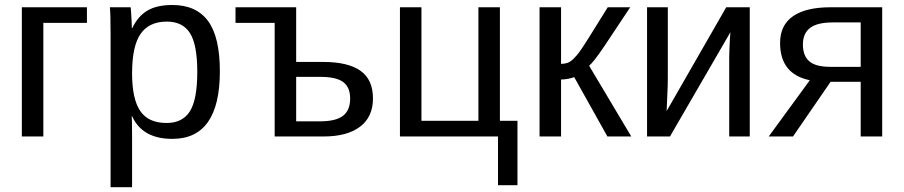

<svg xmlns="http://www.w3.org/2000/svg" viewBox="-20 -558 3696 785"><path d="M157.2 -464.4V0H69.3V-528.3H335.4V-464.4Z M878.9 -266.6Q878.9 9.8 684.6 9.8Q562.5 9.8 520.5 -82H518.1Q520 -78.6 520 1V207.5H432.1V-420.4Q432.1 -502 429.2 -528.3H514.2Q514.6 -526.4 515.9 -509.3Q517.1 -492.2 518.1 -472.4Q519 -452.6 519 -443.4H521Q544.4 -492.2 583 -514.9Q621.6 -537.6 684.6 -537.6Q782.2 -537.6 830.6 -472.2Q878.9 -406.7 878.9 -266.6ZM786.6 -264.6Q786.6 -375 756.8 -422.4Q727.1 -469.7 662.1 -469.7Q589.8 -469.7 554.9 -419.7Q520 -369.6 520 -257.8Q520 -153.8 553.2 -104.5Q586.4 -55.2 661.1 -55.2Q726.6 -55.2 756.6 -103.3Q786.6 -151.4 786.6 -264.6Z M1302.2 -304.7Q1402.3 -304.7 1453.6 -268.8Q1504.9 -232.9 1504.9 -155.3Q1504.9 -80.1 1452.1 -40Q1399.4 0 1302.7 0H1103V-464.4H942.9V-528.3H1190.9V-304.7ZM1190.9 -62H1289.6Q1353 -62 1382.3 -84.5Q1411.6 -106.9 1411.6 -155.3Q1411.6 -201.2 1383.3 -222.4Q1355 -243.7 1290 -243.7H1190.9Z M1615.2 0V-528.3H1703.1V-64H1936V-528.3H2023.9V-64H2095.7V199.2H2016.1V0Z M2273.9 -232.9V0H2186V-528.3H2273.9V-296.9Q2288.6 -296.9 2300.3 -301Q2312 -305.2 2324.7 -317.4Q2331.1 -323.7 2338.4 -332.3Q2345.7 -340.8 2353.5 -352.1Q2361.8 -363.3 2389.6 -407.5Q2417.5 -451.7 2464.8 -528.3H2556.6L2451.2 -369.6Q2406.2 -303.2 2388.7 -289.1L2561 0H2463.4L2327.6 -242.7Q2318.4 -238.8 2302.5 -235.8Q2286.6 -232.9 2273.9 -232.9Z M2966.3 -426.3 2719.2 0H2625.5V-528.3H2710.4V-239.3Q2710.4 -208 2708.5 -172.9Q2706.5 -137.7 2705.6 -104L2949.2 -528.3H3045.4V0H2961.4V-322.3Q2961.4 -334 2962.2 -354.7Q2962.9 -375.5 2964.1 -396Q2965.3 -416.5 2966.3 -426.3Z M3376 -223.6 3222.2 0H3123L3291 -230Q3169.4 -254.9 3169.4 -382.3Q3169.4 -455.1 3222.2 -491.7Q3274.9 -528.3 3376 -528.3H3586.9V0H3499V-223.6ZM3375.5 -284.7H3499V-466.3H3384.8Q3321.3 -466.3 3292 -443.8Q3262.7 -421.4 3262.7 -376Q3262.7 -330.1 3288.8 -307.4Q3314.9 -284.7 3375.5 -284.7Z"/></svg>

Font: Arimo
Style: Regular
Weight: 400
Designer: Steve Matteson
Foundry: Monotype Imaging Inc.
Version: Version 1.33